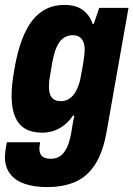

<svg xmlns="http://www.w3.org/2000/svg" viewBox="-35 -559 542 780"><path d="M156 201Q103 201 64.5 187.5Q26 174 5.5 146.5Q-15 119 -15 79Q-15 72 -13.5 57.5Q-12 43 -7 19H128Q127 26 126 33Q125 40 125 45Q125 58 130 67.5Q135 77 145.5 81.5Q156 86 171 86Q195 86 211 74Q227 62 237.5 39Q248 16 254 -17Q257 -35 260 -53.5Q263 -72 267 -89H261Q247 -68 228 -52.5Q209 -37 186 -28.5Q163 -20 136 -20Q95 -20 67.5 -36Q40 -52 26 -85.5Q12 -119 12 -170Q12 -193 15 -220.5Q18 -248 24 -281Q47 -413 96.5 -476Q146 -539 226 -539Q274 -539 302 -518Q330 -497 341 -462H346L368 -527H487L399 -29Q384 59 351.5 109Q319 159 270.5 180Q222 201 156 201ZM212 -148Q229 -148 242.5 -155.5Q256 -163 266.5 -177.5Q277 -192 284.5 -213.5Q292 -235 296 -264Q302 -294 304.5 -311.5Q307 -329 308 -339.5Q309 -350 309 -357Q309 -376 303.5 -389Q298 -402 287.5 -409Q277 -416 260 -416Q238 -416 221.5 -403.5Q205 -391 194.5 -366.5Q184 -342 177 -303Q172 -271 168.5 -252.5Q165 -234 164.5 -224Q164 -214 164 -206Q164 -187 169 -174Q174 -161 185 -154.5Q196 -148 212 -148Z"/></svg>

Font: Archivo Condensed ExtraBold
Style: Italic
Weight: 800
Width: 3
Italic angle: -10°
Designer: Hector Gatti
Foundry: Omnibus-Type
Version: Version 2.001